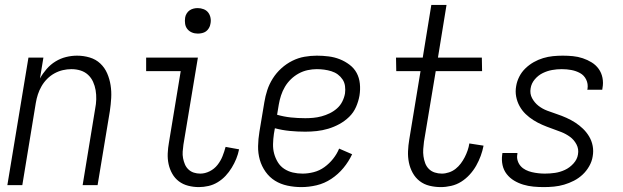

<svg xmlns="http://www.w3.org/2000/svg" viewBox="-20 -755 2540 783"><path d="M10 0 96 -520H157L143 -435Q154 -455 170 -473.5Q186 -492 206.5 -504.5Q227 -517 249.5 -522.5Q272 -528 294 -528Q321 -528 346 -520.5Q371 -513 389 -496Q407 -479 417 -456Q427 -433 431 -407.5Q435 -382 433.5 -355.5Q432 -329 428 -302L378 0H317L368 -311Q372 -331 372.5 -350Q373 -369 370 -387Q367 -405 359.5 -421.5Q352 -438 339 -450Q326 -462 308.5 -467.5Q291 -473 271 -473Q254 -473 236.5 -469Q219 -465 202.5 -456Q186 -447 172.5 -433.5Q159 -420 149.5 -403.5Q140 -387 134.5 -370Q129 -353 126 -335L71 0Z M791 8Q769 8 747.5 2.5Q726 -3 709.5 -15.5Q693 -28 682.5 -46.5Q672 -65 667.5 -86Q663 -107 664 -129.5Q665 -152 669 -174L717 -465H576V-520H787L728 -165Q726 -151 725 -137Q724 -123 726.5 -110Q729 -97 734 -85Q739 -73 748.5 -64Q758 -55 770.5 -51Q783 -47 797 -47Q816 -47 835 -56.5Q854 -66 867 -82.5Q880 -99 887.5 -118Q895 -137 900 -156L955 -146Q951 -126 943.5 -107.5Q936 -89 925 -71Q914 -53 900 -38Q886 -23 868 -12Q850 -1 830 3.5Q810 8 791 8ZM787 -618Q774 -618 763 -622.5Q752 -627 744.5 -636Q737 -645 735 -657.5Q733 -670 735 -683Q736 -691 741 -699.5Q746 -708 753.5 -713Q761 -718 769.5 -720Q778 -722 786 -722Q799 -722 810.5 -717.5Q822 -713 829 -704Q836 -695 838.5 -682.5Q841 -670 838 -657Q837 -649 832 -640.5Q827 -632 820 -627Q813 -622 804 -620Q795 -618 787 -618Z M1209 8Q1180 8 1152 2Q1124 -4 1101.5 -18Q1079 -32 1063 -54.5Q1047 -77 1039.5 -103.5Q1032 -130 1032.5 -159Q1033 -188 1038 -218L1058 -338Q1062 -363 1070 -387.5Q1078 -412 1092.5 -435Q1107 -458 1127.5 -476.5Q1148 -495 1172 -507Q1196 -519 1221.5 -523.5Q1247 -528 1272 -528Q1296 -528 1320 -525Q1344 -522 1365.5 -513.5Q1387 -505 1405.5 -491Q1424 -477 1434.5 -457.5Q1445 -438 1447.5 -414Q1450 -390 1446 -365Q1442 -342 1432 -319Q1422 -296 1404 -278.5Q1386 -261 1364 -249Q1342 -237 1318.5 -230Q1295 -223 1271.5 -220.5Q1248 -218 1225 -218Q1193 -218 1162 -221Q1131 -224 1101 -232L1097 -209Q1094 -188 1093.5 -167.5Q1093 -147 1098 -128.5Q1103 -110 1113 -93.5Q1123 -77 1139 -66.5Q1155 -56 1174 -51.5Q1193 -47 1214 -47Q1236 -47 1259.5 -53Q1283 -59 1303 -73.5Q1323 -88 1338.5 -107.5Q1354 -127 1363 -149L1416 -126Q1402 -96 1380.5 -70Q1359 -44 1331 -25.5Q1303 -7 1271.5 0.5Q1240 8 1209 8ZM1225 -273Q1241 -273 1257.5 -274.5Q1274 -276 1291 -280.5Q1308 -285 1324.5 -293Q1341 -301 1354.5 -313Q1368 -325 1376 -341Q1384 -357 1387 -374Q1389 -389 1387 -404Q1385 -419 1377 -431Q1369 -443 1357.5 -451.5Q1346 -460 1331.5 -464.5Q1317 -469 1302 -471Q1287 -473 1272 -473Q1254 -473 1235 -469Q1216 -465 1198.5 -455.5Q1181 -446 1166.5 -432Q1152 -418 1142 -401Q1132 -384 1126 -365.5Q1120 -347 1117 -329L1110 -287Q1138 -279 1166.5 -276Q1195 -273 1225 -273Z M1778 8Q1754 8 1731.5 2.5Q1709 -3 1691.5 -16.5Q1674 -30 1663 -50Q1652 -70 1647.5 -92.5Q1643 -115 1644 -138.5Q1645 -162 1649 -186L1695 -465H1596L1595 -520H1704L1739 -735H1801L1766 -520H1945L1946 -465H1757L1709 -177Q1707 -162 1706 -147Q1705 -132 1707 -117.5Q1709 -103 1714 -89.5Q1719 -76 1729 -66Q1739 -56 1753 -51.5Q1767 -47 1782 -47Q1796 -47 1811 -52Q1826 -57 1838 -66.5Q1850 -76 1859 -88Q1868 -100 1875 -113.5Q1882 -127 1887 -141.5Q1892 -156 1894 -170L1952 -161Q1948 -140 1940.5 -119.5Q1933 -99 1922 -79.5Q1911 -60 1895.5 -43Q1880 -26 1861 -14Q1842 -2 1820 3Q1798 8 1778 8Z M2198 8Q2176 8 2155 6Q2134 4 2114 -2Q2094 -8 2076.5 -18.5Q2059 -29 2046.5 -45Q2034 -61 2029.5 -81.5Q2025 -102 2028 -124L2029 -131H2090V-127Q2087 -113 2091 -100Q2095 -87 2103.5 -77.5Q2112 -68 2124 -62Q2136 -56 2149 -53Q2162 -50 2175.5 -48.5Q2189 -47 2202 -47Q2223 -47 2243.5 -50Q2264 -53 2283.5 -62Q2303 -71 2318.5 -88Q2334 -105 2337 -125Q2341 -147 2331 -166Q2321 -185 2304.5 -197Q2288 -209 2269 -216.5Q2250 -224 2230 -231Q2210 -238 2191.5 -246Q2173 -254 2155.5 -265Q2138 -276 2123.5 -290Q2109 -304 2099 -322Q2089 -340 2085 -361Q2081 -382 2085 -404Q2088 -423 2097.5 -442Q2107 -461 2122.5 -476Q2138 -491 2156.5 -501.5Q2175 -512 2195 -518Q2215 -524 2235 -526Q2255 -528 2275 -528Q2296 -528 2316.5 -526Q2337 -524 2356.5 -517.5Q2376 -511 2393 -500.5Q2410 -490 2421.5 -474Q2433 -458 2437 -437.5Q2441 -417 2437 -396L2436 -389H2375L2376 -393Q2379 -413 2370.5 -430.5Q2362 -448 2345.5 -457Q2329 -466 2310 -469.5Q2291 -473 2271 -473Q2251 -473 2231.5 -469.5Q2212 -466 2193.5 -457Q2175 -448 2161 -431.5Q2147 -415 2144 -395Q2140 -373 2150 -354.5Q2160 -336 2176 -323.5Q2192 -311 2212 -303.5Q2232 -296 2251.5 -289.5Q2271 -283 2290 -274.5Q2309 -266 2326 -255Q2343 -244 2357.5 -230Q2372 -216 2382.5 -198.5Q2393 -181 2397 -160Q2401 -139 2397 -117Q2394 -97 2383 -77.5Q2372 -58 2356 -43Q2340 -28 2320.5 -18Q2301 -8 2280.5 -2Q2260 4 2239 6Q2218 8 2198 8Z"/></svg>

Font: Iosevka Light
Style: Italic
Weight: 300
Italic angle: -9°
Monospace: yes
Designer: Belleve Invis
Foundry: Belleve Invis
Version: Version 32.5.0; ttfautohint (v1.8.4)